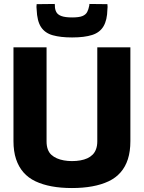

<svg xmlns="http://www.w3.org/2000/svg" viewBox="-20 -939 726 969"><path d="M48 -227V-700H215V-225Q215 -203 221 -186Q227 -169 239 -158Q251 -147 267 -140Q283 -133 302.5 -129.5Q322 -126 343 -126Q366 -126 385.5 -129.5Q405 -133 420.5 -140Q436 -147 447.5 -158.5Q459 -170 465 -187Q471 -204 471 -225V-700H638V-227Q638 -175 625.5 -136Q613 -97 588.5 -69Q564 -41 528 -24Q492 -7 445.5 1.5Q399 10 343 10Q287 10 241 1.5Q195 -7 159 -24Q123 -41 98.5 -69Q74 -97 61 -136Q48 -175 48 -227ZM344 -750Q286 -750 246.5 -761Q207 -772 187 -802.5Q167 -833 165 -891Q164 -897 164 -904Q164 -911 165 -918L256 -919Q257 -916 257 -914Q257 -912 257 -909Q257 -892 264 -878.5Q271 -865 290 -858Q309 -851 344 -851Q379 -851 396 -858Q413 -865 420 -878.5Q427 -892 430 -909Q431 -912 431 -914Q431 -916 431 -919L522 -918Q523 -911 523 -904Q523 -897 522 -891Q521 -838 502.5 -806.5Q484 -775 445 -762.5Q406 -750 344 -750Z"/></svg>

Font: Georama ExtraCondensed Thin
Style: Bold
Weight: 700
Version: Version 1.001